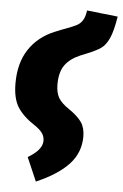

<svg xmlns="http://www.w3.org/2000/svg" viewBox="-56 -631 574 898"><g transform="rotate(5 230.5 -182.0)"><path d="M99 116Q166 77 166 34Q166 13 154 -3Q142 -19 118 -35Q64 -70 38 -110.5Q12 -151 12 -223Q12 -318 54 -382Q96 -446 173 -478Q190 -485 202.5 -490Q215 -495 224 -498Q259 -511 275 -519.5Q291 -528 301.5 -544.5Q312 -561 316 -591L461 -575Q450 -506 434.5 -472Q419 -438 396.5 -422.5Q374 -407 324 -387L304 -379Q256 -359 232 -326Q208 -293 208 -235Q208 -196 222 -172Q236 -148 272 -124Q313 -96 331.5 -69.5Q350 -43 350 -2Q350 73 299.5 128Q249 183 147 227Z"/></g></svg>

Font: Fira Sans Extra Condensed Black
Style: Italic
Weight: 900
Width: 3
Italic angle: -8°
Designer: Carrois Corporate & Edenspiekermann AG
Foundry: Carrois Corporate GbR & Edenspiekermann AG
Version: Version 4.203